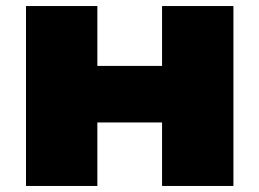

<svg xmlns="http://www.w3.org/2000/svg" viewBox="-20 -615 858 635"><path d="M66 0V-595H302V-397H516V-595H752V0H516V-210H302V0Z"/></svg>

Font: Encode Sans SC Expanded Black
Style: Regular
Weight: 900
Width: 7
Designer: Multiple Designers
Foundry: Impallari Type
Version: Version 3.002